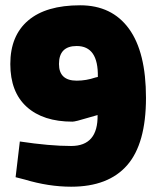

<svg xmlns="http://www.w3.org/2000/svg" viewBox="-20 -693 600 726"><path d="M74 -14 39 -23 55 -158Q168 -141 249 -141Q351 -141 349 -258L314 -248Q265 -233 254 -233Q143 -233 81 -289Q19 -345 19 -451Q19 -558 86.5 -615.5Q154 -673 283 -673Q403 -673 467.5 -584.5Q532 -496 532 -323Q532 -150 461 -68.5Q390 13 249 13Q164 13 74 -14ZM341 -400 350 -402Q351 -461 331 -490Q311 -519 270 -519Q203 -519 203 -451Q203 -388 270 -388Q306 -388 341 -400Z"/></svg>

Font: Cairo Black
Style: Regular
Weight: 900
Designer: Mohamed Gaber, the designers of Titillium
Foundry: Kief Type Foundry
Version: Version 2.009; ttfautohint (v1.5.33-1714) -l 8 -r 50 -G 200 